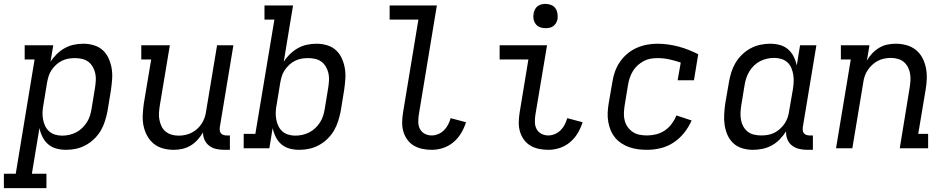

<svg xmlns="http://www.w3.org/2000/svg" viewBox="-64 -763 4884 988"><path d="M-44 205V131H17L114 -457H63V-530H210L196 -445Q209 -466 228 -484.5Q247 -503 269.5 -515.5Q292 -528 316.5 -533Q341 -538 365 -538Q365 -538 365 -538Q365 -538 366 -538Q393 -538 419.5 -530Q446 -522 465 -504.5Q484 -487 495 -462.5Q506 -438 510.5 -411.5Q515 -385 513 -356.5Q511 -328 507 -300L489 -190Q484 -165 476 -139.5Q468 -114 454.5 -91Q441 -68 421 -48.5Q401 -29 377 -16Q353 -3 327.5 2.5Q302 8 276 8Q250 8 226 1.5Q202 -5 184 -20.5Q166 -36 155 -58Q144 -80 139 -104L100 131H175V205ZM256 -65Q274 -65 292 -69Q310 -73 327 -81.5Q344 -90 358 -103.5Q372 -117 382.5 -133Q393 -149 398.5 -166.5Q404 -184 407 -202L425 -312Q428 -331 429 -350Q430 -369 426 -386.5Q422 -404 413 -419.5Q404 -435 390 -445.5Q376 -456 358 -460Q340 -464 321 -464Q304 -464 287 -461Q270 -458 254 -450Q238 -442 224.5 -429.5Q211 -417 201 -402Q191 -387 186 -370.5Q181 -354 178 -337L160 -227Q156 -208 155 -189Q154 -170 157 -151.5Q160 -133 167.5 -116.5Q175 -100 188 -88Q201 -76 218.5 -70.5Q236 -65 256 -65Z M830 8Q801 8 774 0.5Q747 -7 726.5 -24Q706 -41 693 -65Q680 -89 674.5 -116Q669 -143 670.5 -172Q672 -201 676 -230L714 -457H663V-530H810L758 -218Q755 -199 754 -181Q753 -163 756.5 -145.5Q760 -128 767.5 -112.5Q775 -97 788.5 -86Q802 -75 819 -70Q836 -65 855 -65Q872 -65 889 -68.5Q906 -72 922 -80Q938 -88 951.5 -100.5Q965 -113 974.5 -128Q984 -143 989.5 -159.5Q995 -176 997 -193L1053 -530H1137L1067 -108Q1066 -99 1067 -91Q1068 -83 1073 -77Q1078 -71 1086 -68.5Q1094 -66 1102 -66H1119V8H1090Q1069 8 1048.5 3.5Q1028 -1 1012.5 -13Q997 -25 988.5 -43.5Q980 -62 981 -82Q969 -62 953 -44Q937 -26 917 -14Q897 -2 874.5 3Q852 8 830 8Z M1476 8Q1450 8 1426 1.5Q1402 -5 1384 -20.5Q1366 -36 1355 -58Q1344 -80 1339 -104L1322 0H1190V-74H1250L1348 -662H1297V-735H1444L1396 -445Q1409 -466 1428 -484.5Q1447 -503 1469.5 -515.5Q1492 -528 1516.5 -533Q1541 -538 1565 -538Q1565 -538 1565 -538Q1565 -538 1566 -538Q1593 -538 1619.5 -530Q1646 -522 1665 -504.5Q1684 -487 1695 -462.5Q1706 -438 1710.5 -411.5Q1715 -385 1713 -356.5Q1711 -328 1707 -300L1689 -190Q1684 -165 1676 -139.5Q1668 -114 1654.5 -91Q1641 -68 1621 -48.5Q1601 -29 1577 -16Q1553 -3 1527.5 2.5Q1502 8 1476 8ZM1456 -65Q1473 -65 1491.5 -69Q1510 -73 1527 -81.5Q1544 -90 1558 -103.5Q1572 -117 1582.5 -133Q1593 -149 1598.5 -166.5Q1604 -184 1607 -202L1625 -312Q1628 -331 1629 -350Q1630 -369 1626 -386.5Q1622 -404 1613 -419.5Q1604 -435 1590 -445.5Q1576 -456 1558 -460Q1540 -464 1521 -464Q1504 -464 1487 -461Q1470 -458 1454 -450Q1438 -442 1424.5 -429.5Q1411 -417 1401 -402Q1391 -387 1386 -370.5Q1381 -354 1378 -337L1360 -227Q1356 -208 1355 -189Q1354 -170 1357 -151.5Q1360 -133 1367.5 -116.5Q1375 -100 1388 -88Q1401 -76 1418.5 -70.5Q1436 -65 1456 -65Z M2158 8Q2133 8 2109 3Q2085 -2 2065 -14Q2045 -26 2031.5 -45Q2018 -64 2011.5 -86.5Q2005 -109 2005.5 -134Q2006 -159 2010 -184L2089 -662H1941V-735H2184L2091 -172Q2088 -153 2088.5 -133.5Q2089 -114 2097.5 -98.5Q2106 -83 2122 -74.5Q2138 -66 2158 -66Q2174 -66 2191 -73Q2208 -80 2221 -93Q2234 -106 2242 -122Q2250 -138 2255 -155L2334 -134Q2325 -105 2309 -78Q2293 -51 2269 -31Q2245 -11 2216 -1.5Q2187 8 2158 8Z M2758 8Q2733 8 2709 3Q2685 -2 2665 -14Q2645 -26 2631.5 -45Q2618 -64 2611.5 -86.5Q2605 -109 2605.5 -134Q2606 -159 2610 -184L2655 -457H2507V-530H2751L2691 -172Q2688 -153 2688.5 -133.5Q2689 -114 2697.5 -98.5Q2706 -83 2722 -74.5Q2738 -66 2758 -66Q2774 -66 2791 -73Q2808 -80 2821 -93Q2834 -106 2842 -122Q2850 -138 2855 -155L2934 -134Q2925 -105 2909 -78Q2893 -51 2869 -31Q2845 -11 2816 -1.5Q2787 8 2758 8ZM2743 -618Q2728 -618 2714.5 -623Q2701 -628 2692.5 -639.5Q2684 -651 2681.5 -665.5Q2679 -680 2682 -695Q2684 -705 2689 -715Q2694 -725 2703 -731.5Q2712 -738 2722.5 -740.5Q2733 -743 2743 -743Q2758 -743 2772 -737.5Q2786 -732 2794 -720.5Q2802 -709 2804.5 -694.5Q2807 -680 2805 -665Q2803 -655 2797.5 -645Q2792 -635 2783 -628.5Q2774 -622 2763.5 -620Q2753 -618 2743 -618Z M3266 8Q3242 8 3219 5Q3196 2 3174.5 -5.5Q3153 -13 3134 -25.5Q3115 -38 3101 -55Q3087 -72 3078.5 -92.5Q3070 -113 3066 -136Q3062 -159 3063 -182.5Q3064 -206 3068 -230L3087 -340Q3091 -367 3100 -393Q3109 -419 3125 -443Q3141 -467 3163.5 -486Q3186 -505 3212 -516.5Q3238 -528 3265 -533Q3292 -538 3319 -538Q3347 -538 3375 -534Q3403 -530 3429 -523Q3455 -516 3480 -506Q3505 -496 3529 -484L3507 -350H3423L3439 -441Q3410 -451 3380.5 -457.5Q3351 -464 3320 -464Q3302 -464 3284 -461Q3266 -458 3249 -449Q3232 -440 3217.5 -427Q3203 -414 3193 -397.5Q3183 -381 3177 -363.5Q3171 -346 3168 -328L3150 -218Q3147 -198 3146.5 -178.5Q3146 -159 3151 -141Q3156 -123 3167 -108Q3178 -93 3193.5 -83Q3209 -73 3227.5 -69.5Q3246 -66 3266 -66Q3289 -66 3313 -72Q3337 -78 3357.5 -92Q3378 -106 3393 -126.5Q3408 -147 3417 -169L3495 -143Q3480 -109 3456.5 -79.5Q3433 -50 3402 -29.5Q3371 -9 3335.5 -0.5Q3300 8 3266 8Z M3810 8Q3810 8 3810 8Q3810 8 3810 8Q3782 8 3755.5 0Q3729 -8 3710 -25.5Q3691 -43 3680 -67.5Q3669 -92 3665 -118.5Q3661 -145 3662.5 -173.5Q3664 -202 3668 -230L3687 -340Q3691 -365 3699 -390.5Q3707 -416 3720.5 -439Q3734 -462 3754 -481.5Q3774 -501 3798 -514Q3822 -527 3848 -532.5Q3874 -538 3899 -538Q3925 -538 3949 -531.5Q3973 -525 3991 -509.5Q4009 -494 4020 -472Q4031 -450 4036 -426L4053 -530H4137L4067 -108Q4066 -99 4067 -91Q4068 -83 4073 -77Q4078 -71 4086 -68.5Q4094 -66 4102 -66H4119V8H4090Q4068 8 4047.5 3Q4027 -2 4011 -14.5Q3995 -27 3987.5 -46.5Q3980 -66 3981 -87Q3967 -65 3948.5 -46Q3930 -27 3907 -14.5Q3884 -2 3859 3Q3834 8 3810 8ZM3854 -66Q3871 -66 3888 -69Q3905 -72 3921 -80Q3937 -88 3950.5 -100.5Q3964 -113 3974 -128Q3984 -143 3989.5 -159.5Q3995 -176 3997 -193L4016 -303Q4019 -322 4020 -341Q4021 -360 4018 -378.5Q4015 -397 4008 -413.5Q4001 -430 3988 -442Q3975 -454 3957 -459.5Q3939 -465 3920 -465Q3901 -465 3883 -461Q3865 -457 3848 -448.5Q3831 -440 3817 -426.5Q3803 -413 3793 -397Q3783 -381 3777 -363.5Q3771 -346 3768 -328L3750 -218Q3747 -199 3746.5 -180Q3746 -161 3749.5 -143.5Q3753 -126 3762 -110.5Q3771 -95 3785 -84.5Q3799 -74 3817 -70Q3835 -66 3854 -66Z M4238 0 4314 -457H4263V-530H4410L4397 -451Q4408 -471 4424 -488Q4440 -505 4460 -517Q4480 -529 4502 -533.5Q4524 -538 4545 -538Q4574 -538 4601 -530.5Q4628 -523 4649 -506Q4670 -489 4682.5 -465Q4695 -441 4700.5 -414Q4706 -387 4705 -358Q4704 -329 4699 -300L4661 -74H4712V0H4566L4617 -312Q4620 -331 4621 -349Q4622 -367 4619 -384.5Q4616 -402 4608 -417.5Q4600 -433 4587 -444Q4574 -455 4556.5 -460Q4539 -465 4520 -465Q4503 -465 4486 -461.5Q4469 -458 4453.5 -450Q4438 -442 4424.5 -429.5Q4411 -417 4401 -402Q4391 -387 4385.5 -370.5Q4380 -354 4378 -337L4322 0Z"/></svg>

Font: Iosevka Slab Extended
Style: Italic
Weight: 400
Width: 7
Italic angle: -9°
Monospace: yes
Designer: Belleve Invis
Foundry: Belleve Invis
Version: Version 11.1.0; ttfautohint (v1.8.3)